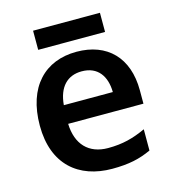

<svg xmlns="http://www.w3.org/2000/svg" viewBox="-106 -785 793 882"><g transform="rotate(-15 290.5 -343.5)"><path d="M450 -697H132V-606H450ZM299 -552C149 -552 49 -452 49 -267C49 -82 161 10 320 10C400 10 452 -2 506 -27V-128C447 -101 396 -87 326 -87C234 -87 180 -144 177 -242H535V-306C535 -461 445 -552 299 -552ZM299 -459C376 -459 412 -405 413 -330H180C187 -415 231 -459 299 -459Z"/></g></svg>

Font: Noto Sans Bengali UI SemiBold
Style: Regular
Weight: 600
Designer: Jelle Bosma - Monotype Design Team
Foundry: Monotype Imaging Inc.
Version: Version 2.003